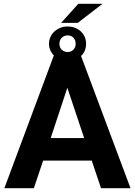

<svg xmlns="http://www.w3.org/2000/svg" viewBox="-20 -995 712 1015"><path d="M465 -146 514 0H670L404 -711H268L3 0H159L208 -146ZM248 -265 336 -531 425 -265ZM394 -975 303 -874H391L522 -975ZM239 -763C239 -750 242 -738 247 -727C262 -696 292 -674 338 -674C393 -674 435 -708 435 -763C435 -776 433 -789 428 -800C414 -831 382 -855 338 -855C324 -855 311 -853 299 -848C267 -835 239 -807 239 -763ZM338 -808C364 -808 380 -789 380 -763C380 -739 363 -720 338 -720C313 -720 294 -738 294 -763C294 -789 312 -808 338 -808Z"/></svg>

Font: Asimov
Style: Regular
Weight: 500
Designer: Google
Version: Version 2.000980; 2014